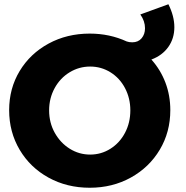

<svg xmlns="http://www.w3.org/2000/svg" viewBox="-20 -870 873 903"><path d="M800 -742Q800 -689 771.5 -649Q743 -609 692 -590Q735 -542 758 -481.5Q781 -421 781 -352Q781 -249 731.5 -166Q682 -83 595.5 -35Q509 13 402 13Q295 13 208.5 -34.5Q122 -82 72.5 -165.5Q23 -249 23 -352Q23 -454 72.5 -536Q122 -618 208.5 -665Q295 -712 402 -712Q496 -712 576 -675Q587 -671 602 -671Q630 -671 646 -690Q662 -709 662 -737Q662 -771 640 -802L772 -850Q800 -794 800 -742ZM593 -351Q593 -408 568 -455.5Q543 -503 499.5 -530Q456 -557 404 -557Q352 -557 307.5 -530Q263 -503 237 -455.5Q211 -408 211 -351Q211 -293 237.5 -245.5Q264 -198 308 -170.5Q352 -143 404 -143Q456 -143 499.5 -170.5Q543 -198 568 -245.5Q593 -293 593 -351Z"/></svg>

Font: Montserrat arm2
Style: Bold
Weight: 700
Designer: Julieta Ulanovsky
Foundry: Julieta Ulanovsky
Version: Version 6.000